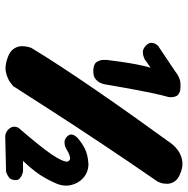

<svg xmlns="http://www.w3.org/2000/svg" viewBox="-12 -686 698 713"><g transform="rotate(90 336.5 -330.0)"><path d="M194 -10Q170 -19 161 -33.5Q152 -48 152 -62.5Q152 -77 155 -87Q158 -97 158 -97Q188 -147 228 -208Q268 -269 315 -337.5Q362 -406 412.5 -477Q463 -548 513 -617Q513 -617 520 -625.5Q527 -634 540.5 -643.5Q554 -653 573.5 -657.5Q593 -662 617 -654Q644 -645 653.5 -631Q663 -617 663 -602Q663 -587 659 -577Q655 -567 655 -567Q579 -457 513.5 -358.5Q448 -260 394.5 -177Q341 -94 300 -30Q300 -30 287 -20Q274 -10 250.5 -4Q227 2 194 -10ZM241 -328Q218 -329 210.5 -341Q203 -353 203 -365.5Q203 -378 203 -378Q206 -402 210 -430.5Q214 -459 219.5 -488Q225 -517 232 -541L201 -519Q201 -519 193 -515.5Q185 -512 173.5 -512Q162 -512 150 -523Q139 -534 139.5 -544Q140 -554 145 -561Q150 -568 150 -568L244 -631Q268 -650 287.5 -651.5Q307 -653 319 -650Q334 -645 338 -635Q342 -625 341.5 -616.5Q341 -608 341 -608Q334 -583 327.5 -553Q321 -523 315 -491Q309 -459 303.5 -427.5Q298 -396 293 -367Q293 -367 289.5 -357Q286 -347 275 -337Q264 -327 241 -328ZM490 -1Q480 0 469 -6.5Q458 -13 453 -24.5Q448 -36 455 -50Q525 -131 553 -172Q581 -213 581 -232Q580 -234 577.5 -237.5Q575 -241 569 -242Q559 -241 550.5 -237Q542 -233 536 -229Q536 -229 528 -225Q520 -221 508.5 -221Q497 -221 487 -231Q479 -240 480 -247.5Q481 -255 485 -260.5Q489 -266 491 -268Q510 -285 532.5 -296.5Q555 -308 591 -310Q621 -309 641.5 -290.5Q662 -272 668 -244Q674 -216 660 -186Q652 -168 642 -150Q632 -132 617 -112Q602 -92 578 -67H618Q618 -67 626.5 -64.5Q635 -62 643 -55Q651 -48 649 -35Q648 -22 640 -15.5Q632 -9 625 -6.5Q618 -4 618 -4Z"/></g></svg>

Font: Sour Gummy Black
Style: Italic
Weight: 900
Italic angle: -11.3°
Designer: Stefie Justprince
Foundry: Eifetstype
Version: Version 1.000